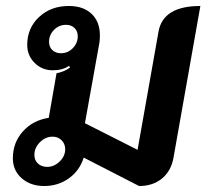

<svg xmlns="http://www.w3.org/2000/svg" viewBox="-20 -613 690 642"><path d="M23 -84Q23 -136 56.5 -173.5Q90 -211 143 -219L169 -368Q195 -373 214 -387L211 -393Q190 -378 156 -378Q121 -378 96 -402.5Q71 -427 71 -463Q71 -519 110.5 -556Q150 -593 210 -593Q259 -593 286.5 -566.5Q314 -540 314 -495Q314 -477 312 -468L264 -201L440 -112L510 -507Q525 -593 650 -593L560 -85Q552 -41 521.5 -16Q491 9 445 9L260 -86Q246 -42 210 -16.5Q174 9 128 9Q82 9 52.5 -17Q23 -43 23 -84ZM240 -492Q240 -509 229 -519.5Q218 -530 201 -530Q177 -530 160.5 -513Q144 -496 144 -473Q144 -456 155 -445.5Q166 -435 184 -435Q207 -435 223.5 -452Q240 -469 240 -492ZM198 -114Q198 -132 186 -144Q174 -156 156 -156Q132 -156 113.5 -137.5Q95 -119 95 -95Q95 -77 107 -66Q119 -55 138 -55Q161 -55 179.5 -73Q198 -91 198 -114Z"/></svg>

Font: K2D
Style: Bold Italic
Weight: 700
Italic angle: -10°
Designer: Katatrad Aksorn Co.,Ltd.
Foundry: Cadson Demak Co.,Ltd.
Version: Version 1.000; ttfautohint (v1.6)